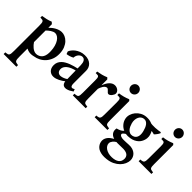

<svg xmlns="http://www.w3.org/2000/svg" viewBox="-8 -1460 2505 2505"><g transform="rotate(45 1244.0 -208.0)"><path d="M175.3 126.5Q175.3 157.2 177 175.8Q178.7 194.3 184.6 204.6Q190.4 214.8 200.9 219Q211.4 223.1 229 225.1L240.2 225.6V256.8H5.4V225.6L17.1 225.1Q35.6 223.1 46.6 219.2Q57.6 215.3 63.5 205.1Q69.3 194.8 71 176.3Q72.8 157.7 72.8 127V-329.6Q72.8 -358.4 70.8 -376Q68.8 -393.6 63 -402.8Q57.1 -412.1 46.9 -415Q36.6 -418 20 -418H8.3V-449.2Q45.4 -454.6 80.8 -462.9Q116.2 -471.2 150.9 -485.4L175.3 -462.9V-397.9Q191.4 -414.1 210.2 -429.2Q229 -444.3 249.8 -455.8Q270.5 -467.3 293 -474.6Q315.4 -481.9 338.9 -482.9Q368.7 -483.9 399.9 -470.5Q431.2 -457 457.3 -429.7Q483.4 -402.3 500.5 -361.1Q517.6 -319.8 519 -264.2Q520.5 -206.1 502.9 -159.9Q485.4 -113.8 455.3 -80.3Q425.3 -46.9 386.5 -26.9Q347.7 -6.8 306.2 -1Q260.7 10.7 222.7 3.4Q210 1 198 -3.4Q186 -7.8 175.3 -13.2ZM175.3 -133.3Q186 -117.2 198.2 -103Q226.6 -70.3 258.8 -54.2Q291 -38.1 326.7 -46.4Q372.6 -57.6 395 -96.4Q417.5 -135.3 414.1 -205.1Q412.1 -253.4 400.9 -292Q389.6 -330.6 372.3 -357.4Q355 -384.3 333.3 -398.4Q311.5 -412.6 289.1 -412.6Q274.4 -412.6 258.5 -406.2Q242.7 -399.9 227.5 -389.9Q212.4 -379.9 198.7 -368.4Q185.1 -356.9 175.3 -346.7Z M573.2 -359.4Q579.1 -375.5 594.5 -396.2Q609.9 -417 634 -435.8Q658.2 -454.6 691.4 -467.8Q724.6 -481 766.1 -481.9Q804.2 -482.9 833.3 -472.7Q862.3 -462.4 881.8 -444.1Q901.4 -425.8 911.1 -401.4Q920.9 -377 920.9 -350.1V-117.7Q920.9 -96.7 924.8 -84Q928.7 -71.3 935.8 -65.9Q942.9 -60.5 952.1 -61.3Q961.4 -62 971.7 -67.9L984.4 -75.2L997.1 -43Q975.6 -27.3 953.1 -15.6Q930.7 -3.9 905.8 1.5Q881.3 6.8 861.8 -1.5Q842.3 -9.8 832 -33.7Q827.1 -44.9 825.7 -60.5Q810.5 -48.8 792.5 -36.9Q774.4 -24.9 755.1 -15.4Q735.8 -5.9 715.8 0.5Q695.8 6.8 676.3 7.8Q654.8 9.3 635.7 2.9Q616.7 -3.4 602.1 -16.8Q587.4 -30.3 578.6 -50.8Q569.8 -71.3 569.3 -98.6Q568.4 -130.9 579.6 -156Q590.8 -181.2 610.4 -200.9Q629.9 -220.7 655.8 -235.1Q681.6 -249.5 709.7 -260.5Q737.8 -271.5 766.6 -279.1Q795.4 -286.6 820.8 -292.5L819.8 -352.1Q819.3 -372.6 815.7 -389.9Q812 -407.2 804.4 -419.7Q796.9 -432.1 785.2 -439Q773.4 -445.8 757.3 -445.3Q740.2 -444.8 726.1 -435.5Q711.9 -426.3 702.1 -412.6Q692.4 -398.9 687.5 -383.5Q682.6 -368.2 683.6 -355Q676.3 -349.6 663.1 -344Q649.9 -338.4 635.5 -333.7Q621.1 -329.1 607.7 -326.2Q594.2 -323.2 586.4 -323.2Q583.5 -329.1 579.3 -340.1Q575.2 -351.1 573.2 -359.4ZM821.8 -256.3Q806.6 -252.4 792.5 -247.8Q778.3 -243.2 764.2 -237.8Q743.2 -229 725.1 -217.3Q707 -205.6 694.1 -191.4Q681.2 -177.2 674.3 -160.6Q667.5 -144 668.5 -125Q670.4 -93.3 689.5 -77.9Q708.5 -62.5 734.4 -64.9Q745.6 -65.9 757.6 -69.1Q769.5 -72.3 781.2 -76.9Q793 -81.5 804 -87.6Q814.9 -93.8 824.2 -100.1Z M1196.3 -117.2Q1196.3 -90.3 1198.2 -74Q1200.2 -57.6 1206.1 -48.6Q1211.9 -39.6 1222.4 -35.9Q1232.9 -32.2 1250.5 -30.8L1262.2 -30.3V0H1024.9V-30.3L1036.1 -30.8Q1054.7 -32.2 1065.9 -35.9Q1077.1 -39.6 1083.3 -48.3Q1089.4 -57.1 1091.3 -73.5Q1093.3 -89.8 1093.3 -116.7V-341.8Q1093.3 -367.2 1091.6 -382.3Q1089.8 -397.5 1084.2 -405.5Q1078.6 -413.6 1068.6 -415.8Q1058.6 -418 1041.5 -417L1030.3 -416.5V-444.8Q1068.4 -450.7 1103.8 -460Q1139.2 -469.2 1176.3 -484.9L1195.8 -464.8V-360.4H1198.2Q1208 -387.2 1220.9 -409.7Q1233.9 -432.1 1249.5 -448.2Q1265.1 -464.4 1283.7 -473.4Q1302.2 -482.4 1322.8 -482.4Q1340.3 -482.4 1355.7 -476.6Q1371.1 -470.7 1382.3 -461.2Q1393.6 -451.7 1399.9 -439.7Q1406.2 -427.7 1406.2 -415.5Q1406.2 -403.8 1400.1 -390.6Q1394 -377.4 1384.8 -366Q1375.5 -354.5 1364.3 -346.9Q1353 -339.4 1342.8 -339.4Q1333 -339.4 1324.2 -346.2Q1315.4 -353 1305.7 -364.7Q1297.4 -374 1289.3 -380.4Q1281.2 -386.7 1271.5 -386.7Q1256.8 -386.7 1244.4 -376.7Q1231.9 -366.7 1222.4 -352.1Q1212.9 -337.4 1206.1 -320.8Q1199.2 -304.2 1195.8 -291.5Z M1606.4 -626.5Q1606.4 -611.8 1601.1 -599.4Q1595.7 -586.9 1586.7 -577.6Q1577.6 -568.4 1565.4 -563Q1553.2 -557.6 1539.1 -557.6Q1525.4 -557.6 1513.4 -563Q1501.5 -568.4 1492.4 -577.6Q1483.4 -586.9 1478.3 -599.4Q1473.1 -611.8 1473.1 -626.5Q1473.1 -640.6 1478.3 -652.8Q1483.4 -665 1492.4 -674.6Q1501.5 -684.1 1513.4 -689.5Q1525.4 -694.8 1539.1 -694.8Q1553.2 -694.8 1565.4 -689.5Q1577.6 -684.1 1586.7 -674.6Q1595.7 -665 1601.1 -652.8Q1606.4 -640.6 1606.4 -626.5ZM1598.1 -116.2Q1598.1 -90.8 1599.9 -75.2Q1601.6 -59.6 1606.9 -50.5Q1612.3 -41.5 1622.6 -37.6Q1632.8 -33.7 1649.9 -31.7L1663.6 -31.2V0H1428.2V-31.2L1441.9 -31.7Q1459 -33.7 1469.2 -37.8Q1479.5 -42 1485.1 -51.3Q1490.7 -60.5 1492.7 -75.9Q1494.6 -91.3 1494.6 -115.7L1495.6 -337.9Q1495.6 -363.3 1493.7 -378.4Q1491.7 -393.6 1486.1 -401.6Q1480.5 -409.7 1470.2 -412.1Q1460 -414.6 1443.8 -414.1L1432.6 -413.6V-444.8Q1472.2 -449.7 1508.3 -459.5Q1544.4 -469.2 1581.1 -484.9Q1583 -482.9 1584.7 -481.2Q1586.4 -479.5 1588.4 -478Q1591.3 -475.1 1594.2 -472.2Q1597.2 -469.2 1598.1 -467.8Z M2106.4 -322.8Q2107.9 -310.1 2106.7 -293Q2105.5 -275.9 2099.6 -256.8Q2093.8 -237.8 2082.8 -218.5Q2071.8 -199.2 2053.7 -182.6Q2035.6 -166 2010 -153.3Q1984.4 -140.6 1948.7 -134.8Q1904.8 -127.4 1870.1 -133.8Q1865.7 -130.9 1858.9 -126.2Q1852.1 -121.6 1845.7 -116Q1839.4 -110.4 1835 -104.2Q1830.6 -98.1 1830.6 -92.3Q1830.6 -84.5 1836.2 -77.9Q1841.8 -71.3 1851.6 -66.7Q1861.3 -62 1874.5 -59.8Q1887.7 -57.6 1903.3 -57.6Q1921.4 -57.6 1946.8 -58.8Q1972.2 -60.1 1998 -61.5Q2036.6 -64 2066.4 -54.2Q2096.2 -44.4 2116.5 -26.4Q2136.7 -8.3 2147 15.9Q2157.2 40 2157.2 66.9Q2156.7 99.6 2141.4 134.3Q2126 168.9 2096.4 198.5Q2066.9 228 2023.4 249.3Q1980 270.5 1923.3 276.4Q1881.8 281.2 1849.9 277.6Q1817.9 273.9 1794.2 264.6Q1770.5 255.4 1754.6 241.2Q1738.8 227.1 1729 210.9Q1719.2 194.8 1715.1 177.7Q1710.9 160.6 1710.9 145.5Q1711.4 122.6 1720 104Q1728.5 85.4 1741.9 70.1Q1755.4 54.7 1772.7 42.5Q1790 30.3 1808.1 19.5Q1797.9 16.6 1787.6 12.2Q1773.4 5.9 1761.7 -4.4Q1750 -14.6 1742.2 -28.3Q1734.4 -42 1731.9 -59.6Q1729.5 -77.1 1733.9 -98.6Q1759.8 -104.5 1783.9 -115.7Q1808.1 -127 1826.2 -147.5Q1788.1 -164.1 1761 -196.3Q1733.9 -228.5 1725.1 -269.5Q1717.8 -304.7 1728.5 -341.1Q1739.3 -377.4 1763.7 -407.5Q1788.1 -437.5 1824 -457.5Q1859.9 -477.5 1903.3 -480.5Q1955.6 -483.9 1993.7 -469.2Q1999 -466.8 2004.9 -464.4Q2011.2 -463.4 2018.1 -462.4Q2024.9 -461.4 2032.7 -460.9Q2052.7 -459.5 2085.4 -460.9Q2119.1 -462.4 2143.8 -466.6Q2168.5 -470.7 2175.3 -472.2L2183.6 -460.4Q2174.8 -439.9 2160.2 -420.2Q2145.5 -400.4 2131.3 -387.7Q2124 -390.6 2114 -392.6Q2104 -394.5 2094.2 -396.5Q2090.3 -397.5 2086.7 -397.7Q2083 -397.9 2080.1 -398.4Q2089.8 -382.3 2096.9 -361.8Q2104 -341.3 2106.4 -322.8ZM1950.7 -177.2Q1976.6 -184.1 1990.5 -199.5Q2004.4 -214.8 2009.5 -235.1Q2014.6 -255.4 2012.9 -278.1Q2011.2 -300.8 2005.4 -322.3Q1999.5 -345.7 1990.5 -368.2Q1981.4 -390.6 1968.5 -407.5Q1955.6 -424.3 1938.2 -433.8Q1920.9 -443.4 1898.4 -440.4Q1876 -438 1859.1 -424.8Q1842.3 -411.6 1832.5 -390.9Q1822.8 -370.1 1820.8 -343.3Q1818.8 -316.4 1826.7 -286.6Q1832.5 -265.6 1842.3 -243.4Q1852.1 -221.2 1867.2 -204.3Q1882.3 -187.5 1902.8 -179.2Q1923.3 -170.9 1950.7 -177.2ZM1857.9 27.8Q1847.7 33.7 1836.9 42.7Q1826.2 51.8 1817.6 62.3Q1809.1 72.8 1803.5 85Q1797.9 97.2 1797.9 109.4Q1797.9 130.4 1809.1 149.4Q1820.3 168.5 1841.1 182.6Q1861.8 196.8 1890.6 204.8Q1919.4 212.9 1954.6 211.9Q2019 209.5 2052.7 184.1Q2086.4 158.7 2087.4 110.8Q2088.4 73.7 2064.5 51.8Q2040.5 29.8 1987.3 27.3Q1941.9 27.3 1900.9 28.8Q1889.6 29.3 1878.7 29.1Q1867.7 28.8 1857.9 27.8Z M2418 -626.5Q2418 -611.8 2412.6 -599.4Q2407.2 -586.9 2398.2 -577.6Q2389.2 -568.4 2377 -563Q2364.7 -557.6 2350.6 -557.6Q2336.9 -557.6 2325 -563Q2313 -568.4 2304 -577.6Q2294.9 -586.9 2289.8 -599.4Q2284.7 -611.8 2284.7 -626.5Q2284.7 -640.6 2289.8 -652.8Q2294.9 -665 2304 -674.6Q2313 -684.1 2325 -689.5Q2336.9 -694.8 2350.6 -694.8Q2364.7 -694.8 2377 -689.5Q2389.2 -684.1 2398.2 -674.6Q2407.2 -665 2412.6 -652.8Q2418 -640.6 2418 -626.5ZM2409.7 -116.2Q2409.7 -90.8 2411.4 -75.2Q2413.1 -59.6 2418.5 -50.5Q2423.8 -41.5 2434.1 -37.6Q2444.3 -33.7 2461.4 -31.7L2475.1 -31.2V0H2239.7V-31.2L2253.4 -31.7Q2270.5 -33.7 2280.8 -37.8Q2291 -42 2296.6 -51.3Q2302.2 -60.5 2304.2 -75.9Q2306.2 -91.3 2306.2 -115.7L2307.1 -337.9Q2307.1 -363.3 2305.2 -378.4Q2303.2 -393.6 2297.6 -401.6Q2292 -409.7 2281.7 -412.1Q2271.5 -414.6 2255.4 -414.1L2244.1 -413.6V-444.8Q2283.7 -449.7 2319.8 -459.5Q2356 -469.2 2392.6 -484.9Q2394.5 -482.9 2396.2 -481.2Q2397.9 -479.5 2399.9 -478Q2402.8 -475.1 2405.8 -472.2Q2408.7 -469.2 2409.7 -467.8Z"/></g></svg>

Font: VarendraSemibold
Style: Regular
Weight: 600
Designer: Jacob Thomas
Foundry: Bangla Type Foundry
Version: Version 1.008